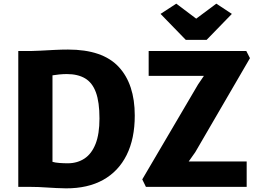

<svg xmlns="http://www.w3.org/2000/svg" viewBox="-20 -1022 1405 1050"><path d="M80 0V-743H149Q167.5 -743 202.2 -745Q237 -747 277.2 -749Q317.5 -751 352 -751Q541 -751 629 -656.5Q717 -562 717 -390Q717 -263.5 672.5 -174.2Q628 -85 544 -38.2Q460 8.5 341 8Q286.5 7 237.8 3.5Q189 0 146 0ZM267 -137Q281.5 -132.5 304.5 -130.8Q327.5 -129 352 -129Q404 -129.5 442.8 -155.5Q481.5 -181.5 502.8 -235.5Q524 -289.5 524 -374Q524 -463.5 504.5 -516.8Q485 -570 445.2 -593.5Q405.5 -617 345 -617Q326.5 -617 303.5 -614.8Q280.5 -612.5 267 -610ZM778 0 758 -41 1063 -560 1095 -607H793V-743H1327L1347 -704L1048 -190L1012 -139H1329V0ZM996 -804 858 -946 944 -1002 1053 -920 1163 -1002 1248 -946 1110 -804Z"/></svg>

Font: Koeln Type Sans ExtraBold
Style: Regular
Weight: 800
Designer: Eben Sorkin
Foundry: Eben Sorkin
Version: Version 2.001